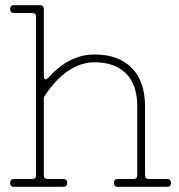

<svg xmlns="http://www.w3.org/2000/svg" viewBox="-20 -720 691 740"><path d="M34 -30H104Q119 -30 119 -45V-655Q119 -670 104 -670H34Q19 -670 19 -685Q19 -700 34 -700H134Q149 -700 149 -685V-429Q149 -418 153 -415Q157 -412 165 -419Q246 -510 344 -510Q437 -510 488 -458Q539 -406 539 -310V-45Q539 -30 554 -30H624Q639 -30 639 -15Q639 0 624 0H434Q419 0 419 -15Q419 -30 434 -30H494Q509 -30 509 -45V-310Q509 -394 465.5 -437Q422 -480 344 -480Q269 -480 201 -412Q169 -378 149 -345V-45Q149 -30 164 -30H224Q239 -30 239 -15Q239 0 224 0H34Q19 0 19 -15Q19 -30 34 -30Z"/></svg>

Font: ClassicType
Style: Regular
Weight: 400
Version: Version 1.004